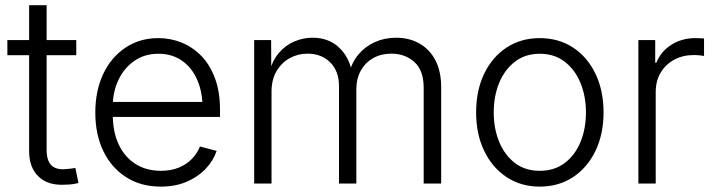

<svg xmlns="http://www.w3.org/2000/svg" viewBox="-20 -692 2697 724"><path d="M267.6 -541V-483.9H7.8V-541ZM89.8 -672.4H155.8V-127Q155.8 -87.4 173.1 -69.3Q190.4 -51.3 227.1 -54.2Q234.9 -54.7 245.1 -55.9Q255.4 -57.1 264.2 -58.6L275.9 -2Q265.1 1 252 2.7Q238.8 4.4 226.1 4.4Q161.6 8.3 125.7 -25.9Q89.8 -60.1 89.8 -122.1Z M586.4 11.7Q510.7 11.7 455.1 -24.2Q399.4 -60.1 369.4 -122.8Q339.4 -185.5 339.4 -267.6Q339.4 -349.6 369.1 -412.8Q398.9 -476.1 452.9 -512.2Q506.8 -548.3 577.1 -548.3Q623 -548.3 664.8 -531.5Q706.5 -514.6 739.3 -481Q772 -447.3 790.8 -396.5Q809.6 -345.7 809.6 -278.3V-251H380.9V-307.6H773.9L743.7 -286.6Q743.7 -345.2 723.6 -391.1Q703.6 -437 666.3 -463.1Q628.9 -489.3 577.1 -489.3Q525.4 -489.3 486.8 -462.6Q448.2 -436 426.8 -391.1Q405.3 -346.2 405.3 -291.5V-259.3Q405.3 -195.8 427.2 -148.2Q449.2 -100.6 490.2 -74.2Q531.2 -47.9 586.4 -47.9Q625 -47.9 654.5 -60.1Q684.1 -72.3 704.1 -93.3Q724.1 -114.3 733.9 -139.6L796.9 -123Q784.7 -86.4 755.9 -55.9Q727.1 -25.4 684.3 -6.8Q641.6 11.7 586.4 11.7Z M938.5 0V-541H1002.4L1002.9 -418.9H995.1Q1006.8 -463.4 1031.7 -492.4Q1056.6 -521.5 1089.8 -535.6Q1123 -549.8 1158.7 -549.8Q1218.8 -549.8 1258.1 -513.2Q1297.4 -476.6 1308.1 -416H1296.9Q1306.6 -457 1332 -487.1Q1357.4 -517.1 1393.8 -533.4Q1430.2 -549.8 1473.6 -549.8Q1522 -549.8 1560.5 -528.6Q1599.1 -507.3 1621.3 -465.8Q1643.6 -424.3 1643.6 -362.3V0H1577.6V-361.3Q1577.6 -426.8 1542.5 -458.3Q1507.3 -489.7 1456.1 -489.7Q1417 -489.7 1387.2 -472.9Q1357.4 -456.1 1340.6 -425.8Q1323.7 -395.5 1323.7 -355V0H1258.3V-367.2Q1258.3 -423.8 1225.1 -456.8Q1191.9 -489.7 1139.6 -489.7Q1103.5 -489.7 1072.5 -472.7Q1041.5 -455.6 1022.7 -423.6Q1003.9 -391.6 1003.9 -346.2V0Z M2015.1 11.7Q1944.8 11.7 1890.6 -23.9Q1836.4 -59.6 1805.9 -122.8Q1775.4 -186 1775.4 -268.1Q1775.4 -351.1 1805.9 -414.3Q1836.4 -477.5 1890.6 -512.9Q1944.8 -548.3 2015.1 -548.3Q2086.4 -548.3 2140.6 -512.9Q2194.8 -477.5 2225.3 -414.1Q2255.9 -350.6 2255.9 -268.1Q2255.9 -186 2225.3 -122.8Q2194.8 -59.6 2140.6 -23.9Q2086.4 11.7 2015.1 11.7ZM2015.1 -47.9Q2070.8 -47.9 2109.9 -77.6Q2148.9 -107.4 2169.2 -157.2Q2189.5 -207 2189.5 -268.1Q2189.5 -329.1 2168.9 -379.2Q2148.4 -429.2 2109.6 -459.2Q2070.8 -489.3 2015.1 -489.3Q1960.4 -489.3 1921.6 -459.2Q1882.8 -429.2 1862.3 -379.4Q1841.8 -329.6 1841.8 -268.1Q1841.8 -207 1862.3 -157.2Q1882.8 -107.4 1921.4 -77.6Q1960 -47.9 2015.1 -47.9Z M2387.2 0V-541H2450.7V-455.6H2455.1Q2471.7 -497.6 2511.2 -522.9Q2550.8 -548.3 2602.1 -548.3Q2610.4 -548.3 2619.4 -547.9Q2628.4 -547.4 2634.8 -546.9V-481Q2630.9 -481.9 2619.9 -483.2Q2608.9 -484.4 2595.7 -484.4Q2554.7 -484.4 2522.2 -466.8Q2489.7 -449.2 2471.2 -418Q2452.6 -386.7 2452.6 -345.2V0Z"/></svg>

Font: Inter 17pt Light
Style: Regular
Weight: 300
Version: Version 4.001;git-66647c0bb